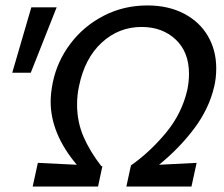

<svg xmlns="http://www.w3.org/2000/svg" viewBox="-20 -685 822 705"><path d="M564 -80 702 -87 683 0H444L460 -74H461L460 -77Q530 -126 589 -197Q648 -268 668 -356Q674 -386 674 -414Q674 -494 625 -540Q576 -586 500 -586Q416 -586 353.5 -528.5Q291 -471 270 -368Q263 -336 263 -301Q263 -238 286.5 -183.5Q310 -129 352 -75H356L340 0H100L119 -87L262 -80Q166 -194 166 -312Q166 -343 174 -383Q190 -460 238.5 -524.5Q287 -589 360.5 -627Q434 -665 521 -665Q598 -665 655.5 -635Q713 -605 743.5 -552.5Q774 -500 774 -434Q774 -397 766 -365Q747 -285 693 -213Q639 -141 564 -80ZM25 -418 95 -658H188L93 -418Z"/></svg>

Font: Ysabeau Semibold
Style: Italic
Weight: 600
Italic angle: -12°
Designer: Christian Thalmann (Catharsis Fonts)
Version: Version 0.003